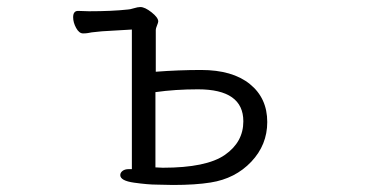

<svg xmlns="http://www.w3.org/2000/svg" viewBox="-20 -510 1040 546"><path d="M241 -418Q236 -417 230 -416Q224 -415 217 -415H216Q205 -415 196.5 -430.5Q188 -446 188 -461Q188 -479 202 -479L233 -478Q299 -478 344 -483Q349 -483 360.5 -486.5Q372 -490 379 -490Q392 -490 411 -475Q430 -460 430 -449Q430 -446 426.5 -437.5Q423 -429 423 -425V-306Q488 -311 552 -311Q641 -311 690.5 -271Q740 -231 740 -163Q740 -98 694.5 -50Q649 -2 579 9Q536 16 472 16L425 15Q401 15 361.5 9.5Q322 4 322 -12Q322 -19 328.5 -24Q335 -29 346 -29H355V-426L270 -421ZM443 -33Q567 -33 619.5 -69.5Q672 -106 672 -165Q672 -256 543 -256Q478 -256 422 -248V-34Z"/></svg>

Font: Fusion Kai T
Style: Regular
Weight: 400
Designer: Fontworks Inc.
Version: Version 24.134;May 13, 2024